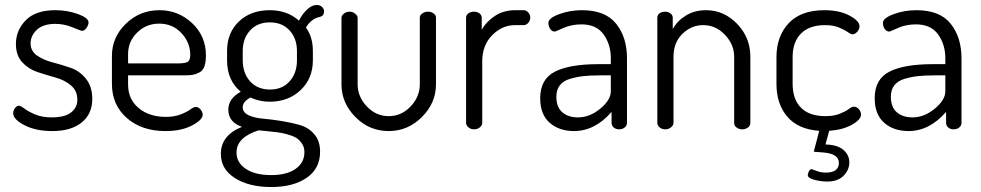

<svg xmlns="http://www.w3.org/2000/svg" viewBox="-20 -520 3945 772"><path d="M188 -48Q241 -48 266 -68Q291 -88 291 -119Q291 -155 265.5 -176.5Q240 -198 204 -208Q168 -218 131.5 -230Q95 -242 69.5 -269.5Q44 -297 44 -343Q44 -398 83.5 -438.5Q123 -479 202 -479Q251 -479 293.5 -463.5Q336 -448 336 -430Q336 -420 328 -408Q320 -396 309 -396Q306 -396 272 -410Q238 -424 203 -424Q153 -424 128 -400Q103 -376 103 -346Q103 -315 128.5 -297Q154 -279 190.5 -269.5Q227 -260 263.5 -247.5Q300 -235 325.5 -203.5Q351 -172 351 -122Q351 -62 308.5 -27.5Q266 7 190 7Q124 7 78.5 -16.5Q33 -40 33 -65Q33 -75 40 -85Q47 -95 56 -95Q63 -95 78 -83.5Q93 -72 121 -60Q149 -48 188 -48Z M621 -479Q697 -479 752.5 -427Q808 -375 808 -297Q808 -269 801.5 -252Q795 -235 780.5 -228Q766 -221 754 -219Q742 -217 721 -217H495V-180Q495 -121 537.5 -85.5Q580 -50 647 -50Q681 -50 706.5 -60Q732 -70 745.5 -80Q759 -90 767 -90Q778 -90 786.5 -79.5Q795 -69 795 -59Q795 -38 752 -15.5Q709 7 645 7Q550 7 490 -45.5Q430 -98 430 -183V-295Q430 -370 486 -424.5Q542 -479 621 -479ZM495 -265H695Q725 -265 735 -271.5Q745 -278 745 -299Q745 -349 709.5 -387Q674 -425 620 -425Q568 -425 531.5 -389Q495 -353 495 -303Z M1064 -111Q1023 -111 987 -128Q956 -111 956 -89Q956 -68 979 -57Q1002 -46 1036.5 -43Q1071 -40 1111.5 -33.5Q1152 -27 1186.5 -17Q1221 -7 1244 20Q1267 47 1267 90Q1267 158 1213 195Q1159 232 1071 232Q981 232 924.5 196Q868 160 868 99Q868 24 953 -10Q898 -29 898 -79Q898 -124 948 -151Q893 -197 893 -277V-315Q893 -388 940.5 -433.5Q988 -479 1065 -479Q1135 -479 1182 -437Q1197 -466 1216 -483Q1235 -500 1253 -500Q1267 -500 1275 -492Q1283 -484 1283 -474Q1283 -456 1266 -452Q1231 -445 1210 -409Q1238 -372 1238 -315V-277Q1238 -205 1189 -158Q1140 -111 1064 -111ZM1174 -277V-315Q1174 -365 1144.5 -397.5Q1115 -430 1065 -430Q1015 -430 985.5 -397.5Q956 -365 956 -315V-278Q956 -226 985.5 -193Q1015 -160 1066 -160Q1115 -160 1144.5 -193Q1174 -226 1174 -277ZM1204 92Q1204 72 1194 57Q1184 42 1170.5 34Q1157 26 1135 20Q1113 14 1096.5 12Q1080 10 1055 7.5Q1030 5 1020 4Q931 32 931 93Q931 134 968.5 159Q1006 184 1070 184Q1133 184 1168.5 159Q1204 134 1204 92Z M1543 7Q1465 7 1409 -49.5Q1353 -106 1353 -181V-448Q1353 -457 1362.5 -465Q1372 -473 1386 -473Q1398 -473 1408 -465Q1418 -457 1418 -448V-181Q1418 -131 1455 -92Q1492 -53 1543 -53Q1594 -53 1631 -92Q1668 -131 1668 -181V-449Q1668 -459 1678 -466Q1688 -473 1701 -473Q1714 -473 1723.5 -466Q1733 -459 1733 -449V-181Q1733 -106 1676.5 -49.5Q1620 7 1543 7Z M2086 -419H2051Q1999 -419 1959 -378.5Q1919 -338 1919 -273V-26Q1919 -16 1909.5 -8Q1900 0 1886 0Q1873 0 1863.5 -8Q1854 -16 1854 -26V-449Q1854 -459 1863 -466Q1872 -473 1886 -473Q1899 -473 1908 -466Q1917 -459 1917 -449V-400Q1935 -433 1970 -456Q2005 -479 2051 -479H2086Q2096 -479 2104 -470Q2112 -461 2112 -449Q2112 -437 2104 -428Q2096 -419 2086 -419Z M2320 -479Q2414 -479 2457.5 -424.5Q2501 -370 2501 -286V-26Q2501 -15 2492 -7.5Q2483 0 2469 0Q2456 0 2447.5 -7.5Q2439 -15 2439 -26V-70Q2372 7 2288 7Q2228 7 2190 -26.5Q2152 -60 2152 -125Q2152 -202 2211.5 -232Q2271 -262 2385 -262H2436V-286Q2436 -341 2407 -381.5Q2378 -422 2318 -422Q2278 -422 2245.5 -407.5Q2213 -393 2211 -393Q2199 -393 2192 -404Q2185 -415 2185 -428Q2185 -447 2228 -463Q2271 -479 2320 -479ZM2436 -153V-217H2394Q2354 -217 2326.5 -214Q2299 -211 2272 -203Q2245 -195 2231 -177Q2217 -159 2217 -131Q2217 -89 2241 -68.5Q2265 -48 2304 -48Q2351 -48 2393.5 -83Q2436 -118 2436 -153Z M2688 -292V-26Q2688 -16 2678 -8Q2668 0 2655 0Q2641 0 2632 -8Q2623 -16 2623 -26V-449Q2623 -460 2632 -466.5Q2641 -473 2655 -473Q2667 -473 2676 -466Q2685 -459 2685 -449V-403Q2702 -435 2737 -457Q2772 -479 2819 -479Q2891 -479 2944 -424Q2997 -369 2997 -292V-26Q2997 -14 2987 -7Q2977 0 2964 0Q2952 0 2942 -7Q2932 -14 2932 -26V-292Q2932 -341 2895 -380Q2858 -419 2807 -419Q2760 -419 2724 -384Q2688 -349 2688 -292Z M3442 -59Q3442 -39 3405.5 -18.5Q3369 2 3314 6L3299 61Q3347 62 3371 82.5Q3395 103 3395 133Q3395 163 3372 186.5Q3349 210 3306 210Q3281 210 3254.5 203Q3228 196 3228 184Q3228 178 3232.5 169Q3237 160 3244 160Q3245 160 3262.5 167Q3280 174 3300 174Q3353 174 3353 135Q3353 98 3290 93L3252 90L3274 6Q3189 0 3145.5 -51Q3102 -102 3102 -183V-290Q3102 -374 3151 -426.5Q3200 -479 3295 -479Q3355 -479 3395.5 -457.5Q3436 -436 3436 -414Q3436 -403 3427 -392.5Q3418 -382 3407 -382Q3401 -382 3388.5 -391Q3376 -400 3353 -409.5Q3330 -419 3298 -419Q3234 -419 3200.5 -385Q3167 -351 3167 -290V-183Q3167 -121 3200.5 -87Q3234 -53 3299 -53Q3333 -53 3356.5 -62.5Q3380 -72 3392.5 -81.5Q3405 -91 3412 -91Q3425 -91 3433.5 -81Q3442 -71 3442 -59Z M3665 -479Q3759 -479 3802.5 -424.5Q3846 -370 3846 -286V-26Q3846 -15 3837 -7.5Q3828 0 3814 0Q3801 0 3792.5 -7.5Q3784 -15 3784 -26V-70Q3717 7 3633 7Q3573 7 3535 -26.5Q3497 -60 3497 -125Q3497 -202 3556.5 -232Q3616 -262 3730 -262H3781V-286Q3781 -341 3752 -381.5Q3723 -422 3663 -422Q3623 -422 3590.5 -407.5Q3558 -393 3556 -393Q3544 -393 3537 -404Q3530 -415 3530 -428Q3530 -447 3573 -463Q3616 -479 3665 -479ZM3781 -153V-217H3739Q3699 -217 3671.5 -214Q3644 -211 3617 -203Q3590 -195 3576 -177Q3562 -159 3562 -131Q3562 -89 3586 -68.5Q3610 -48 3649 -48Q3696 -48 3738.5 -83Q3781 -118 3781 -153Z"/></svg>

Font: Dosis
Style: Regular
Weight: 400
Designer: Edgar Tolentino, Pablo Impallari, Igino Marini
Foundry: Edgar Tolentino, Pablo Impallari, Igino Marini
Version: Version 1.007